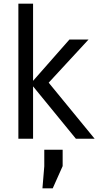

<svg xmlns="http://www.w3.org/2000/svg" viewBox="-20 -755 545 1045"><path d="M80 0V-735H160V-315L358 -540H462L245 -305L495 0H393L160 -285V0ZM267 270H211L221 150V60H321V149Z"/></svg>

Font: Carrois Gothic
Style: Regular
Weight: 400
Designer: Ralph du Carrois
Foundry: Ralph du Carrois
Version: Version 1.001